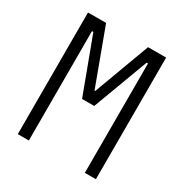

<svg xmlns="http://www.w3.org/2000/svg" viewBox="-161 -820 909 948"><g transform="rotate(30 293.0 -346.5)"><path d="M70.3 0H133.3V-623.5H141.1L258.3 -309.1H327.6L444.8 -623.5H452.6V0H515.6V-693.4H412.6L294.9 -375.5H291L173.3 -693.4H70.3Z"/></g></svg>

Font: Cascadia Mono NF Light
Style: Regular
Weight: 300
Monospace: yes
Designer: Aaron Bell
Foundry: Saja Typeworks
Version: Version 2404.023